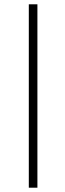

<svg xmlns="http://www.w3.org/2000/svg" viewBox="-20 -720 302 893"><path d="M114 153V-700H154V153Z"/></svg>

Font: Junicode
Style: Italic
Weight: 400
Italic angle: -11°
Designer: Peter S. Baker
Version: Version 2.100; ttfautohint (v1.8.4)